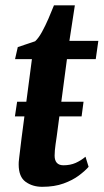

<svg xmlns="http://www.w3.org/2000/svg" viewBox="-20 -710 399 740"><path d="M37.5 -261.5 46 -318H302L294.5 -261.5ZM198.5 -183.5Q196 -167 194.2 -154.2Q192.5 -141.5 191.5 -131Q190.5 -120.5 190.5 -110Q190.5 -92 199 -82.5Q207.5 -73 224.5 -73Q251 -73 271.8 -82.2Q292.5 -91.5 309.5 -106L321.5 -67Q308 -51.5 284 -33.5Q260 -15.5 225 -2.8Q190 10 142.5 10Q105.5 10 78.8 -9.2Q52 -28.5 52 -76Q52 -79.5 52.2 -85.5Q52.5 -91.5 54 -102.5Q55.5 -113.5 57.5 -131.5Q59.5 -149.5 63 -177L103 -482H38L48.5 -528.5L115.5 -551Q128.5 -563 141.8 -587Q155 -611 167 -638.8Q179 -666.5 188 -689.5H268.5L247.5 -552.5H359L349 -482H238Z"/></svg>

Font: Merriweather 24pt
Style: Bold Italic
Weight: 700
Italic angle: -7.8°
Designer: Eben Sorkin
Foundry: Eben Sorkin
Version: Version 2.101